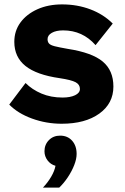

<svg xmlns="http://www.w3.org/2000/svg" viewBox="-20 -546 569 872"><path d="M22 -71 96 -169Q126 -139 168.5 -121Q211 -103 264 -103Q299 -103 321 -113.5Q343 -124 343 -142Q343 -162 323.5 -172.5Q304 -183 251 -191Q146 -206 95.5 -246.5Q45 -287 45 -356Q45 -406 73 -444Q101 -482 150 -504Q199 -526 262 -526Q331 -526 390.5 -503.5Q450 -481 492 -439L414 -341Q355 -408 267 -408Q235 -408 215.5 -397Q196 -386 196 -368Q196 -356 202.5 -348.5Q209 -341 228.5 -336Q248 -331 288 -324Q398 -307 446.5 -266.5Q495 -226 495 -153Q495 -76 431 -30Q367 16 260 16Q190 16 125.5 -7.5Q61 -31 22 -71ZM249 306H175Q197 283 212.5 256.5Q228 230 232 207Q210 201 196 182.5Q182 164 182 141Q182 111 202 90.5Q222 70 253 70Q287 70 307.5 93Q328 116 328 153Q328 176 317 204Q306 232 288 259Q270 286 249 306Z"/></svg>

Font: Wix Madefor Text ExtraBold
Style: Regular
Weight: 800
Designer: Dalton Maag Ltd
Foundry: Dalton Maag Ltd
Version: Version 3.100